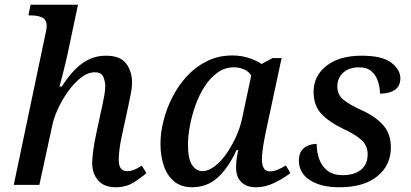

<svg xmlns="http://www.w3.org/2000/svg" viewBox="-20 -780 1736 810"><path d="M468 10Q420 10 394.5 -18.5Q369 -47 369 -91Q369 -137 387 -221L404 -300Q407 -313 411.5 -334Q416 -355 420 -377Q424 -399 424 -417Q424 -436 416 -455.5Q408 -475 380 -475Q350 -475 321 -452Q292 -429 267 -394Q242 -359 224.5 -321Q207 -283 201 -253L146 0H38L168 -619Q177 -657 177 -670Q177 -697 158.5 -706Q140 -715 110 -715H100L109 -760H309L268 -566Q258 -519 247 -476Q236 -433 231 -415H241Q281 -479 326 -512Q371 -545 427 -545Q488 -545 512.5 -511.5Q537 -478 537 -433Q537 -408 530.5 -378Q524 -348 519 -322L494 -207Q488 -180 484.5 -153.5Q481 -127 481 -105Q481 -58 516 -58Q532 -58 546.5 -64Q561 -70 578 -81L598 -50Q574 -29 542.5 -9.5Q511 10 468 10Z M790 10Q745 10 715.5 -14Q686 -38 671.5 -79.5Q657 -121 657 -173Q657 -220 670 -271.5Q683 -323 708 -371.5Q733 -420 769.5 -459.5Q806 -499 854 -522.5Q902 -546 960 -546Q997 -546 1029.5 -535.5Q1062 -525 1083 -510L1130 -535H1168L1100 -217Q1098 -206 1094 -185.5Q1090 -165 1087.5 -143Q1085 -121 1085 -108Q1085 -57 1118 -57Q1134 -57 1151 -64Q1168 -71 1186 -82L1205 -50Q1182 -31 1141.5 -10.5Q1101 10 1059 10Q1021 10 998.5 -11.5Q976 -33 976 -73Q976 -91 978 -107Q980 -123 985 -147H978Q943 -71 898 -30.5Q853 10 790 10ZM834 -58Q858 -58 884.5 -77.5Q911 -97 934.5 -130.5Q958 -164 976.5 -205Q995 -246 1003 -288L1040 -462Q1029 -479 1009 -487.5Q989 -496 967 -496Q929 -496 898 -474Q867 -452 843.5 -415.5Q820 -379 804.5 -335.5Q789 -292 781 -248.5Q773 -205 773 -170Q773 -109 790.5 -83.5Q808 -58 834 -58Z M1412 10Q1334 10 1287.5 -20Q1241 -50 1241 -102Q1241 -130 1253 -145.5Q1265 -161 1282.5 -167Q1300 -173 1316 -173Q1316 -138 1327 -108Q1338 -78 1362 -59.5Q1386 -41 1426 -41Q1474 -41 1502.5 -63.5Q1531 -86 1531 -129Q1531 -164 1507 -187.5Q1483 -211 1429 -236Q1370 -264 1336.5 -299Q1303 -334 1303 -393Q1303 -460 1357.5 -502.5Q1412 -545 1505 -545Q1593 -545 1631 -515.5Q1669 -486 1669 -450Q1669 -417 1646 -401Q1623 -385 1583 -385Q1583 -411 1574.5 -437Q1566 -463 1547 -479.5Q1528 -496 1495 -496Q1452 -496 1427.5 -473Q1403 -450 1403 -415Q1403 -381 1428 -360Q1453 -339 1506 -315Q1565 -288 1597 -251.5Q1629 -215 1629 -158Q1629 -83 1572 -36.5Q1515 10 1412 10Z"/></svg>

Font: Noto Serif Medium
Style: Italic
Weight: 500
Italic angle: -12°
Designer: Monotype Design Team
Foundry: Monotype Imaging Inc.
Version: Version 2.014; ttfautohint (v1.8.4.7-5d5b)